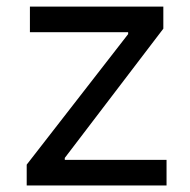

<svg xmlns="http://www.w3.org/2000/svg" viewBox="-20 -566 581 586"><path d="M61.5 0V-63.5L371.1 -461.9V-467.8H71.3V-545.9H478.5V-478.5L177.7 -84V-78.1H488.3V0Z"/></svg>

Font: Inter V
Style: Weight 400 Optical size 14.0
Weight: 400
Designer: Rasmus Andersson
Foundry: rsms
Version: Version 4.000;git-4fc901f